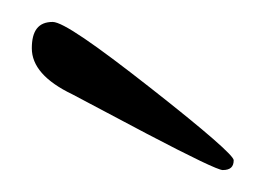

<svg xmlns="http://www.w3.org/2000/svg" viewBox="-20 -554 251 175"><path d="M193 -408C193 -412 168 -434 117 -474C66 -514 37 -534 28 -534C15 -534 9 -526 9 -510C9 -494 21 -480 46 -468L114 -432C156 -410 179 -399 183 -399C190 -399 193 -402 193 -408Z"/></svg>

Font: VL Great Vibes
Style: Regular
Weight: 400
Designer: Robert E. Leuschke
Foundry: Robert E. Leuschke
Version: Version 1.001